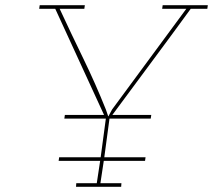

<svg xmlns="http://www.w3.org/2000/svg" viewBox="-20 -720 821 740"><path d="M539 -100 541 -114H382L402 -263H561L563 -277H413Q489 -380 564.5 -481.5Q640 -583 715 -686H779L781 -700H607L605 -686H698L412 -298L398 -272H397L388 -298Q348 -398 301.5 -493.5Q255 -589 210 -686H305L307 -700H133L131 -686H193L381 -277H230L228 -263H388L368 -114H208L206 -100H366L353 -14H274L273 0H447L448 -14H367L380 -100Z"/></svg>

Font: Josefin Slab Thin Thin
Style: Italic
Weight: 250
Italic angle: -12°
Version: Version 2.000